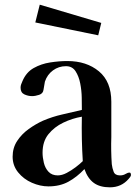

<svg xmlns="http://www.w3.org/2000/svg" viewBox="-20 -795 584 821"><path d="M334 -106Q331 -153 330 -200.5Q329 -248 330 -296Q289 -289 250.5 -270.5Q212 -252 187 -221Q162 -190 162 -142Q162 -122 167.5 -99Q173 -76 187.5 -60.5Q202 -45 227 -45Q245 -45 265 -55.5Q285 -66 303.5 -80Q322 -94 334 -106ZM540 -47Q540 -43 536.5 -38Q533 -33 530 -30Q499 6 450 6Q407 6 381 -13Q355 -32 341 -72Q309 -38 272.5 -18Q236 2 187 2Q152 2 116.5 -13.5Q81 -29 57.5 -58Q34 -87 34 -125Q34 -163 53.5 -192.5Q73 -222 103 -243.5Q133 -265 164 -279Q204 -296 246 -305.5Q288 -315 330 -325V-329Q330 -347 329.5 -377.5Q329 -408 323 -438.5Q317 -469 303 -490.5Q289 -512 262 -512Q231 -512 206.5 -494Q182 -476 172 -446Q170 -437 169 -428.5Q168 -420 166 -411Q164 -395 147.5 -389.5Q131 -384 117 -384Q100 -384 84 -391.5Q68 -399 68 -420Q68 -428 70.5 -434.5Q73 -441 76 -448Q92 -486 124 -504Q156 -522 194.5 -528Q233 -534 268 -534Q350 -534 403 -490Q456 -446 456 -360V-209Q455 -181 455.5 -151.5Q456 -122 458 -93Q460 -76 466 -60.5Q472 -45 493 -45Q507 -45 516.5 -51Q526 -57 534 -57Q538 -57 539 -53Q540 -49 540 -47ZM413 -697 400 -644 131 -699 150 -775Z"/></svg>

Font: Kaisei Tokumin
Style: Bold
Weight: 700
Designer: Font-Kai, 金井和夫
Foundry: KAZUO KANAI
Version: Version 5.003